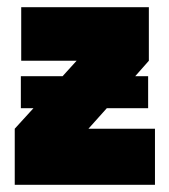

<svg xmlns="http://www.w3.org/2000/svg" viewBox="-20 -514 469 534"><path d="M411 -156V0H21V-156L73 -213H38V-302H154L193 -345H39V-494H394V-345L356 -302H392V-213H277L226 -156Z"/></svg>

Font: Blinker ExtraBold
Style: Regular
Weight: 800
Designer: Juergen Huber
Foundry: supertype
Version: Version 1.017;hotconv 1.0.117;makeotfexe 2.5.65602